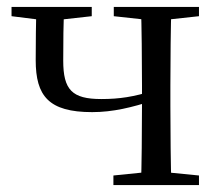

<svg xmlns="http://www.w3.org/2000/svg" viewBox="-20 -536 640 556"><path d="M246.9 -211.3C307.3 -211.3 362.5 -225.1 424.5 -245.1V-273.5C367.4 -255.7 326.5 -249.2 273.2 -249.2C188.3 -249.2 163.1 -276.2 163.1 -360.4C163.1 -419.8 163.5 -464.2 166.1 -516H85.2C84.2 -467.1 83.4 -418.4 83.4 -361.7C83.4 -258.3 120.6 -211.3 246.9 -211.3ZM388.2 0H476.4C474.4 -48.6 473.4 -160.1 473.4 -228.5V-288.3C473.4 -355.1 474.4 -467.4 476.4 -516H388.2C390.2 -467.4 391.2 -355.1 391.2 -288.3V-234.5C391.2 -160.1 390.2 -48.6 388.2 0ZM13.4 -489.1 107.1 -477.4H140.3L245.7 -489.1V-516H13.4ZM308.4 0H556.2V-27.8L447 -38.6H414.8L308.4 -27.8ZM309.5 -489.1 416.6 -477.4H448.8L556.2 -489.1V-516H309.5Z"/></svg>

Font: Source Han Serif CN VF
Style: Regular
Weight: 250
Designer: Ryoko NISHIZUKA 西塚涼子 (kana & ideographs); Frank Grießhammer (Latin, Greek & Cyrillic); Wenlong ZHANG 张文龙 (bopomofo); San
Foundry: Adobe
Version: Version 2.002;hotconv 1.1.0;makeotfexe 2.6.0